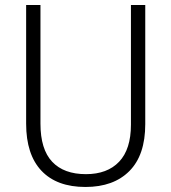

<svg xmlns="http://www.w3.org/2000/svg" viewBox="-20 -734 682 764"><path d="M558 -240Q558 -117 495 -53.5Q432 10 320 10Q206 10 145 -54.5Q84 -119 84 -242V-714H141V-242Q141 -140 187.5 -90.5Q234 -41 322 -41Q407 -41 454 -90.5Q501 -140 501 -238V-714H558Z"/></svg>

Font: Noto Sans Arabic SemCond Light
Style: Regular
Weight: 300
Width: 4
Designer: Monotype Design Team, Nadine Chahine, Nizar Qandah and Khaled Hosny
Foundry: Monotype Imaging Inc.
Version: Version 2.012; ttfautohint (v1.8.4.7-5d5b)